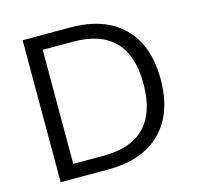

<svg xmlns="http://www.w3.org/2000/svg" viewBox="-104 -821 954 930"><g transform="rotate(-15 373.0 -356.0)"><path d="M88 -712H327Q498 -712 591.5 -619.5Q685 -527 685 -357Q685 -186 591.5 -93Q498 0 327 0H88ZM322 -70Q460 -70 529.5 -142Q599 -214 599 -357Q599 -642 322 -642H170V-70Z"/></g></svg>

Font: Muli
Style: Regular
Weight: 400
Designer: Vernon Adams
Foundry: Vernon Adams
Version: Version 2.000